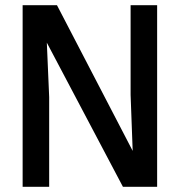

<svg xmlns="http://www.w3.org/2000/svg" viewBox="-20 -718 690 738"><path d="M67 0V-698H199L490 -138L482 -353.5V-698H584V0H452.5L160 -554L169 -345V0Z"/></svg>

Font: Azeret Mono Thin
Style: Regular
Weight: 100
Designer: Martin Vácha
Foundry: Displaay
Version: Version 1.002